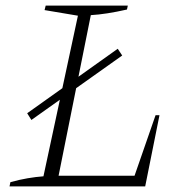

<svg xmlns="http://www.w3.org/2000/svg" viewBox="-20 -665 662 685"><path d="M535 -254H549L498 0H14L17 -15Q49 -24 78.5 -29Q108 -34 135 -36L258 -609L139 -629L143 -645H436L433 -631Q358 -614 304 -611L189 -38H460ZM92 -237 77 -261 400 -491 416 -467Z"/></svg>

Font: Piazzolla SC ExtraLight
Style: Italic
Weight: 200
Italic angle: -11.3°
Designer: Juan Pablo del Peral
Foundry: Huerta Tipografica
Version: Version 1.330